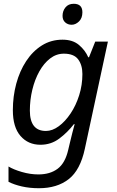

<svg xmlns="http://www.w3.org/2000/svg" viewBox="-20 -756 619 1016"><path d="M186 240Q137 240 95.5 230.5Q54 221 25 206V125Q51 141 95.5 154Q140 167 183 167Q245 167 285 137Q325 107 341 37L350 -1Q355 -24 362.5 -52Q370 -80 375 -99H371Q337 -55 293.5 -22.5Q250 10 194 10Q129 10 88.5 -36.5Q48 -83 48 -173Q48 -246 66 -313Q84 -380 118.5 -432.5Q153 -485 201.5 -515.5Q250 -546 311 -546Q365 -546 398 -518Q431 -490 447 -453H451L484 -536H551L429 31Q405 144 343.5 192Q282 240 186 240ZM223 -63Q257 -63 291 -88Q325 -113 353.5 -155.5Q382 -198 399 -252Q416 -306 416 -364Q416 -412 393.5 -442Q371 -472 318 -472Q278 -472 245 -446.5Q212 -421 188 -378Q164 -335 151 -281Q138 -227 138 -171Q138 -63 223 -63ZM359 -625Q339 -625 325 -637.5Q311 -650 311 -672Q311 -698 326.5 -717Q342 -736 370 -736Q416 -736 416 -691Q416 -660 398 -642.5Q380 -625 359 -625Z"/></svg>

Font: Manna Sans
Style: Italic
Weight: 400
Italic angle: -12°
Designer: Monotype Design Team
Foundry: Monotype Imaging Inc.
Version: Version 2.001.1; ttfautohint (v1.8.2)